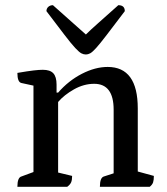

<svg xmlns="http://www.w3.org/2000/svg" viewBox="-20 -720 645 740"><path d="M47 0Q47 -36 63 -40L109 -57V-390L63 -400Q47 -403 47 -439Q88 -446 109.5 -448.5Q131 -451 145 -451Q173 -451 185.5 -437.5Q198 -424 198 -394V-363H204Q244 -409 295.5 -435.5Q347 -462 395 -462Q511 -462 511 -302V-59L573 -42Q573 -26 570 -17Q567 -8 557 0H365Q365 -36 381 -40L418 -52V-297Q418 -397 343 -397Q303 -397 265 -375.5Q227 -354 204 -327V-55L258 -42Q258 -26 254 -17Q250 -8 239 0ZM311 -510Q302 -510 293.5 -514.5Q285 -519 270 -535Q255 -551 229 -585Q203 -619 159 -677Q159 -687 166 -693.5Q173 -700 184 -700Q231 -658 261.5 -631Q292 -604 311 -587Q328 -604 358.5 -631Q389 -658 436 -700Q461 -700 461 -677Q417 -619 391 -585Q365 -551 350.5 -535Q336 -519 327.5 -514.5Q319 -510 311 -510Z"/></svg>

Font: Petrona Medium
Style: Regular
Weight: 500
Designer: Ringo R. Seeber
Foundry: Ringo R. Seeber
Version: Version 2.001; ttfautohint (v1.8.3)